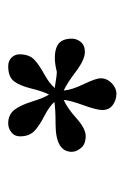

<svg xmlns="http://www.w3.org/2000/svg" viewBox="63 -821 307 473"><g transform="rotate(90 216.5 -584.5)"><path d="M196.8 -565.9Q160.6 -571.8 155.8 -570.8Q121.6 -562 98.4 -569.6Q75.2 -577.1 75.2 -607.9Q75.2 -620.1 83.5 -630.1Q91.8 -640.1 107.9 -640.1Q127 -640.1 156 -618.2Q185.1 -596.2 203.1 -587.9Q201.2 -608.9 187 -637.9Q172.9 -667 172.9 -679.2Q172.9 -694.3 184.8 -706.1Q196.8 -717.8 210.9 -717.8Q226.1 -717.8 238.5 -709Q251 -700.2 251 -683.1Q251 -668.9 239 -636Q227.1 -603 226.1 -587.9Q246.1 -596.7 271.5 -619.4Q296.9 -642.1 314.9 -642.1Q335 -642.1 344.5 -630.6Q354 -619.1 354 -607.9Q354 -567.9 285.2 -567.9Q249 -567.9 231 -564.9Q243.2 -551.8 266.6 -539.8Q290 -527.8 303 -515.4Q315.9 -502.9 315.9 -480Q315.9 -466.8 305.9 -459Q295.9 -451.2 284.2 -451.2Q262.2 -451.2 250.5 -466.6Q238.8 -481.9 230 -510.5Q221.2 -539.1 212.9 -551.8Q205.1 -536.6 198 -507.8Q190.9 -479 179.9 -465.1Q168.9 -451.2 143.1 -451.2Q129.9 -451.2 121.8 -459.5Q113.8 -467.8 113.8 -479Q113.8 -502.9 127 -515.4Q140.1 -527.8 162.4 -539.8Q184.6 -551.8 196.8 -565.9Z"/></g></svg>

Font: Linux Libertine
Style: Semibold
Weight: 600
Designer: Philipp H. Poll
Foundry: Philipp H. Poll
Version: Version 5.1.2 ; ttfautohint (v0.9)